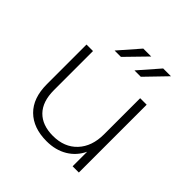

<svg xmlns="http://www.w3.org/2000/svg" viewBox="-188 -883 1045 1045"><g transform="rotate(45 334.5 -360.5)"><path d="M395 -725 280 -607H231L334 -725ZM433 -607H384L487 -725H547ZM513 -522H563V0H515V-112Q489 -57 438 -26.5Q387 4 318 4Q216 4 158 -53Q100 -110 100 -217V-522H150V-221Q150 -133 195 -87Q240 -41 322 -41Q410 -41 461.5 -96Q513 -151 513 -244Z"/></g></svg>

Font: mBank Light
Style: Regular
Weight: 300
Designer: Julieta Ulanovsky
Foundry: Julieta Ulanovsky
Version: Version 7.200;PS 007.200;hotconv 1.0.88;makeotf.lib2.5.64775